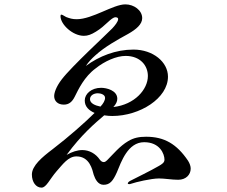

<svg xmlns="http://www.w3.org/2000/svg" viewBox="-20 -811 1040 879"><path d="M841 -75C789 -152 732 -185 649 -185C617 -185 592 -180 567 -165C528 -142 499 -106 470 -77C465 -72 460 -69 455 -69C449 -69 443 -72 437 -80C418 -108 388 -124 357 -124C334 -124 310 -116 285 -102C353 -195 415 -247 457 -283C470 -281 483 -280 494 -280C620 -280 749 -361 749 -460C749 -527 681 -584 591 -584C510 -584 434 -554 373 -509C385 -527 400 -543 417 -558C460 -597 516 -628 567 -656C604 -677 631 -700 631 -728C631 -764 593 -791 554 -791C498 -791 403 -723 331 -723C311 -723 299 -727 283 -733C272 -739 265 -744 261 -744C258 -744 257 -742 257 -737C257 -699 313 -647 364 -647C382 -647 398 -653 419 -666C463 -692 489 -732 509 -732C514 -732 521 -730 521 -724C521 -712 506 -694 494 -681C469 -655 308 -507 263 -448C236 -413 228 -385 228 -371C228 -348 245 -332 272 -332C295 -332 310 -344 322 -368C339 -402 366 -460 418 -498C459 -531 513 -555 555 -555C622 -555 657 -511 657 -463C657 -402 597 -332 499 -321C511 -334 517 -346 517 -359C517 -397 468 -409 443 -409C398 -409 368 -381 368 -351C368 -322 388 -305 413 -294C369 -250 294 -184 221 -128C172 -91 126 -52 126 -12C126 23 145 48 170 48C192 48 207 10 239 -27C267 -58 292 -95 330 -95C391 -95 403 -33 409 -11C416 10 429 35 454 35C483 35 497 18 515 -22C535 -70 565 -160 640 -160C712 -160 733 -106 733 -80C733 -67 723 -60 705 -50C673 -31 599 5 578 16C575 17 573 19 570 21C567 24 565 26 565 28C565 31 567 32 571 32C573 32 576 32 581 30C601 23 672 6 708 6C734 6 767 12 796 12C831 12 853 -11 853 -39C853 -50 849 -62 841 -75ZM392 -357C392 -373 408 -384 428 -384C441 -384 461 -378 461 -363C461 -351 453 -337 440 -323C415 -328 392 -338 392 -357Z"/></svg>

Font: Shippori Mincho OTF SemiBold
Style: Regular
Weight: 600
Designer: FONTDASU
Foundry: FONTDASU / Google Inc. / but / Adobe
Version: Version 3.300;hotconv 1.0.109;makeotfexe 2.5.65596